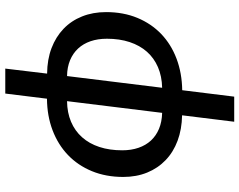

<svg xmlns="http://www.w3.org/2000/svg" viewBox="-112 -648 930 746"><g transform="rotate(90 353.0 -275.0)"><path d="M27 0ZM453 -720 428 -517.5Q482.5 -516.5 526.8 -500Q571 -483.5 602.2 -453.5Q633.5 -423.5 650.5 -381.8Q667.5 -340 667.5 -289Q667.5 -221.5 645 -167Q622.5 -112.5 582.2 -74Q542 -35.5 486 -14.2Q430 7 363.5 7.5L343.5 169.5H246.5L266 7Q211 6.5 167 -10.2Q123 -27 91.8 -57Q60.5 -87 43.8 -129Q27 -171 27 -222Q27 -289.5 49.5 -343.8Q72 -398 112.2 -436.5Q152.5 -475 208.2 -496Q264 -517 330.5 -518L355.5 -720ZM564 -285Q564 -320 554.2 -348.2Q544.5 -376.5 526 -396.5Q507.5 -416.5 480.5 -427.8Q453.5 -439 418.5 -440L373 -70.5Q417.5 -71 453 -86Q488.5 -101 513.2 -128.8Q538 -156.5 551 -196Q564 -235.5 564 -285ZM130.5 -225.5Q130.5 -190 140.2 -161.8Q150 -133.5 168.5 -113.5Q187 -93.5 214 -82.2Q241 -71 275.5 -70.5L321 -440Q276.5 -439 241 -423.8Q205.5 -408.5 181 -380.8Q156.5 -353 143.5 -313.8Q130.5 -274.5 130.5 -225.5Z"/></g></svg>

Font: Lato Semibold
Style: Italic
Weight: 600
Italic angle: -7°
Designer: Lukasz Dziedzic
Foundry: tyPoland Lukasz Dziedzic
Version: Version 2.006; 2014-01-15